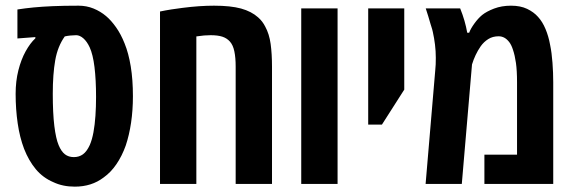

<svg xmlns="http://www.w3.org/2000/svg" viewBox="-20 -660 2055 689"><path d="M248.5 9.8Q205.1 9.8 171.4 -6.3Q134.3 -22 108.6 -52.7Q83 -83.5 66.4 -126Q50.8 -167 43.5 -217.3Q36.1 -267.6 36.1 -323.2Q36.1 -368.7 45.9 -407.5Q55.7 -446.3 72 -475.8Q88.4 -505.4 106.9 -522.5V-526.9L42.5 -522V-626Q70.8 -630.4 100.6 -633.3Q130.4 -636.2 169.2 -637.9Q208 -639.6 262.2 -639.6Q290.5 -639.6 315.7 -629.4Q340.8 -619.1 360.8 -602.1Q378.9 -586.9 396.5 -562Q414.1 -537.1 427.2 -503.9Q441.4 -469.2 449.2 -421.6Q457 -374 457 -314.9Q457 -264.6 450.4 -220Q443.8 -175.3 431.2 -137.7Q418 -100.6 397.9 -71Q377.9 -41.5 351.6 -22.9Q308.6 9.8 248.5 9.8ZM245.1 -96.2Q263.7 -96.2 277.6 -106.2Q291.5 -116.2 302.2 -139.6Q310.5 -158.7 315.4 -185.5Q320.3 -212.4 322.5 -244.6Q324.7 -276.9 324.7 -312Q324.7 -373.5 319.1 -419.2Q313.5 -464.8 301.8 -490.2Q292 -511.2 279.1 -522.5Q266.1 -533.7 253.4 -533.7Q241.2 -533.2 232.2 -532.5Q223.1 -531.7 212.4 -529.3Q187 -493.7 178.2 -443.8Q169.4 -394 169.4 -323.7Q169.4 -253.4 175 -207.8Q180.7 -162.1 190.4 -139.2Q199.7 -116.7 212.9 -106.4Q226.1 -96.2 245.1 -96.2Z M554.2 0V-618.7Q574.7 -623 595.2 -626.2Q615.7 -629.4 635.3 -631.8Q665.5 -635.7 694.3 -637.7Q723.1 -639.6 748 -639.6Q807.6 -639.6 845 -629.4Q882.3 -619.1 906.2 -597.7Q914.6 -590.3 920.7 -582.3Q926.8 -574.2 931.6 -564.9Q946.3 -538.1 951.2 -502.4Q956.1 -466.8 956.1 -420.4V0H825.7V-420.9Q825.7 -453.1 821 -475.6Q816.4 -498 805.2 -510.7Q794.4 -522.9 778.1 -528.3Q761.7 -533.7 735.8 -533.7Q724.6 -533.7 712.4 -532.7Q700.2 -531.7 684.6 -529.3V0Z M1061 0V-629.9H1191.4V0Z M1301.3 -212.9V-629.9H1430.7V-338.4L1350.6 -212.9Z M1507.3 0 1542 -408.7Q1543 -417 1543.5 -429Q1543.9 -440.9 1543.9 -452.6Q1543.9 -476.6 1541 -500Q1538.1 -523.4 1533.2 -545.4Q1532.2 -550.3 1530.8 -555.2Q1529.3 -560.1 1527.8 -564.9Q1526.4 -569.8 1524.9 -574.2Q1521 -588.4 1516.6 -602.3Q1512.2 -616.2 1507.8 -629.9H1631.3Q1640.6 -606.9 1646.7 -585.7Q1652.8 -564.5 1656.7 -542.5H1663.6Q1668.9 -557.1 1682.4 -575.7Q1695.8 -594.2 1710 -606Q1725.6 -618.7 1752.9 -629.2Q1780.3 -639.6 1813.5 -639.6Q1847.7 -639.6 1871.6 -628.2Q1895.5 -616.7 1910.6 -599.6Q1926.8 -582 1937.7 -555.7Q1948.7 -529.3 1954.1 -499Q1960 -470.7 1962.6 -434.8Q1965.3 -398.9 1965.3 -365.2V0H1718.3V-105H1835.4V-364.7Q1835.4 -406.7 1831.5 -434.1Q1827.6 -461.4 1820.8 -481.4Q1815.4 -498.5 1807.4 -509Q1799.3 -519.5 1789.8 -524.7Q1780.3 -529.8 1769.5 -529.8Q1748 -529.8 1732.2 -519.8Q1716.3 -509.8 1705.1 -494.1Q1694.3 -478.5 1686.8 -462.4Q1679.2 -446.3 1673.8 -428.7L1637.2 0Z"/></svg>

Font: Open Sans Condensed
Style: Regular
Weight: 400
Width: 3
Designer: Monotype Design Team
Foundry: Monotype Imaging Inc.
Version: Version 3.000